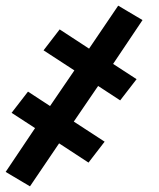

<svg xmlns="http://www.w3.org/2000/svg" viewBox="-43 -492 563 679"><path d="M63 167 -23 116 81 -39 -2 -93 56 -168 134 -117 220 -243 111 -314 168 -388 272 -320 375 -472 461 -421 357 -266 440 -212 382 -137 304 -188 218 -62 327 9 270 83 166 15Z"/></svg>

Font: Iosevka Curly Slab Extrabold
Style: Italic
Weight: 800
Italic angle: -9°
Monospace: yes
Designer: Belleve Invis
Foundry: Belleve Invis
Version: Version 22.1.2; ttfautohint (v1.8.4)